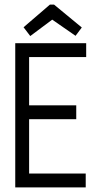

<svg xmlns="http://www.w3.org/2000/svg" viewBox="-20 -811 440 831"><path d="M46 0V-624H353V-564H106V-355H310V-295H106V-60H351V0ZM111 -655 82 -693 196 -791H214L334 -692L307 -656L206 -726Z"/></svg>

Font: Inconsolata Condensed
Style: Regular
Weight: 400
Width: 3
Monospace: yes
Designer: Raph Levien, Cyreal, Brenton Simpson
Foundry: Raph Levien, Cyreal, Google
Version: Version 3.000; ttfautohint (v1.8.2.53-6de2)